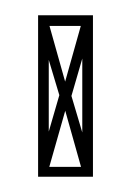

<svg xmlns="http://www.w3.org/2000/svg" viewBox="-20 -635 172 252"><path d="M30 -403V-416H102V-403ZM41 -403 30 -414 59 -514 68 -498ZM90 -403 63 -499 72 -515 102 -414ZM30 -403V-615H44V-403ZM59 -502V-515H73V-502ZM88 -403V-615H102V-403ZM60 -503 30 -603 41 -615 68 -519ZM32 -601V-615H102V-601ZM72 -503 63 -519 90 -615 101 -603Z"/></svg>

Font: Octagon Variable
Style: Regular
Weight: 400
Designer: Alexander Royter, Emma Schmalisch, Felix Willnauer, Friederike Temme, Greta Wachholz, Jason Tsiakas, Julia Baskal, Julia
Foundry: Type Design @ HAW Hamburg
Version: Version 1.000